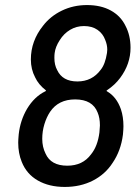

<svg xmlns="http://www.w3.org/2000/svg" viewBox="-20 -731 551 759"><path d="M468 -232Q468 -221 466 -199Q458 -135 425 -87Q396 -42 347 -17Q298 8 236 8Q174 8 129.5 -17.5Q85 -43 66 -91Q52 -125 52 -167Q52 -178 54 -200Q60 -255 87 -301Q116 -349 159 -370Q164 -372 160 -375Q132 -397 119 -425Q102 -457 102 -496Q102 -569 150 -629Q179 -667 224.5 -689Q270 -711 324 -711Q379 -711 418 -689.5Q457 -668 476 -629Q496 -591 496 -542Q496 -478 455 -423Q434 -395 404 -375Q399 -372 403 -370Q441 -348 458 -299Q468 -269 468 -232ZM196 -521Q195 -514 195 -502Q195 -474 206 -454Q227 -409 286 -409Q344 -409 378 -455Q396 -477 403 -522L404 -535Q404 -554 396 -573Q387 -598 365.5 -613Q344 -628 312 -628Q282 -628 257 -613Q232 -598 216 -572Q199 -546 196 -521ZM373 -207Q375 -227 375 -235Q375 -265 366 -286Q346 -338 277 -338Q211 -338 178 -289Q164 -268 155.5 -240Q147 -212 147 -182Q147 -150 160 -124Q181 -76 246 -76Q307 -76 340 -121Q366 -153 373 -207Z"/></svg>

Font: Barlow Medium
Style: Italic
Weight: 500
Italic angle: -7°
Designer: Jeremy Tribby
Foundry: Tribby Type
Version: Version 1.408